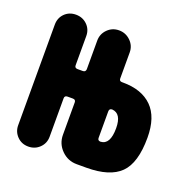

<svg xmlns="http://www.w3.org/2000/svg" viewBox="-99 -615 699 711"><g transform="rotate(20 250.0 -260.0)"><path d="M330.1 -108.4Q367.2 -110.4 367.2 -174.8Q367.2 -232.4 330.1 -235.4Q318.4 -235.4 318.4 -223.6V-119.1Q318.4 -108.4 330.1 -108.4ZM333 -342.8Q407.2 -342.8 447.8 -302.7Q488.3 -262.7 488.3 -181.6Q488.3 -82 446.8 -41Q405.3 0 313.5 0H275.4Q240.2 0 215.3 -24.9Q190.4 -49.8 190.4 -85V-212.9Q190.4 -223.6 178.7 -223.6H158.2Q146.5 -223.6 146.5 -212.9V-61.5Q146.5 -35.2 128.4 -17.6Q110.4 0 84 0Q57.6 0 40 -18.1Q22.5 -36.1 22.5 -61.5V-458Q22.5 -484.4 40 -502Q57.6 -519.5 84 -519.5Q110.4 -519.5 128.4 -502Q146.5 -484.4 146.5 -458V-342.8Q146.5 -332 158.2 -332H178.7Q189.5 -332 190.4 -342.8V-456.1Q190.4 -482.4 209 -501Q227.5 -519.5 253.9 -519.5Q280.3 -519.5 299.3 -501Q318.4 -482.4 318.4 -456.1V-353.5Q318.4 -342.8 329.1 -342.8Z"/></g></svg>

Font: Rounded-X Mgen+ 2m bold
Style: Bold
Weight: 700
Designer: [Source Han Sans]
Ryoko NISHIZUKA  (kana & ideographs); Paul D. Hunt (Latin, Greek & Cyrillic); Wenlong ZHANG  (bopomofo
Version: Version 1.059.20150602